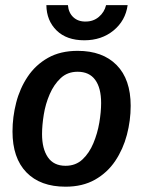

<svg xmlns="http://www.w3.org/2000/svg" viewBox="-20 -709 552 742"><path d="M233.3 12.5Q135.8 12.5 82.1 -42.9Q28.3 -98.3 28.3 -200.8Q28.3 -256.7 42.5 -312.1Q56.7 -367.5 87.1 -412.9Q117.5 -458.3 165.4 -485.4Q213.3 -512.5 280 -512.5Q376.7 -512.5 430.8 -457.5Q485 -402.5 485 -300Q485 -243.3 470.4 -187.9Q455.8 -132.5 425.4 -87.1Q395 -41.7 347.1 -14.6Q299.2 12.5 233.3 12.5ZM233.3 -68.3Q272.5 -68.3 298.8 -92.9Q325 -117.5 340.8 -155.4Q356.7 -193.3 363.8 -235Q370.8 -276.7 370.8 -310.8Q370.8 -369.2 347.9 -400.4Q325 -431.7 280 -431.7Q240.8 -431.7 214.6 -407.1Q188.3 -382.5 172.1 -345Q155.8 -307.5 149.2 -266.2Q142.5 -225 142.5 -190.8Q142.5 -134.2 165 -101.3Q187.5 -68.3 233.3 -68.3ZM305.8 -553.3Q237.5 -553.3 198.8 -591.2Q160 -629.2 159.2 -689.2H242.5Q245 -659.2 263.8 -642.1Q282.5 -625 311.7 -625.8Q340.8 -625.8 362.1 -643.8Q383.3 -661.7 390 -689.2H473.3Q465 -629.2 418.8 -591.2Q372.5 -553.3 305.8 -553.3Z"/></svg>

Font: Familjen Grotesk Medium
Style: Italic
Weight: 500
Italic angle: -9.46201°
Designer: Anders Wikstroem, Jonas Baeckman, Matilda Gysing, Kristian Moeller
Foundry: Familjen STHLM AB
Version: Version 2.002; ttfautohint (v1.8.4.7-5d5b)